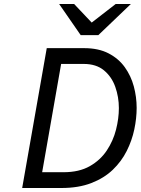

<svg xmlns="http://www.w3.org/2000/svg" viewBox="-20 -941 704 961"><path d="M91 0 214 -700H401Q473 -700 523.2 -674Q573.5 -648 604.5 -604.8Q635.5 -561.5 649.8 -508.5Q664 -455.5 664 -401Q664 -349 652.2 -293.2Q640.5 -237.5 614.2 -185.2Q588 -133 544.5 -91.2Q501 -49.5 437.2 -24.8Q373.5 0 287 0ZM191 -79H298Q376 -79 429.2 -109.2Q482.5 -139.5 514.5 -187.8Q546.5 -236 560.8 -292.2Q575 -348.5 575 -400Q575 -455.5 557 -506.2Q539 -557 500.2 -589Q461.5 -621 399 -621H286ZM384 -765 276 -921H351L439 -828L559 -921H635L472 -765Z"/></svg>

Font: Overpass
Style: Italic
Weight: 400
Italic angle: -10°
Designer: Delve Withrington, Dave Bailey, Thomas Jockin
Foundry: Delve Fonts LLC
Version: Version 4.000